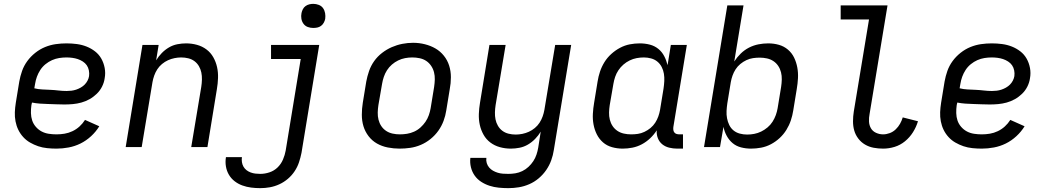

<svg xmlns="http://www.w3.org/2000/svg" viewBox="-20 -763 5440 996"><path d="M273 8Q249 8 224.5 5.5Q200 3 178 -4.5Q156 -12 136 -23.5Q116 -35 100.5 -52Q85 -69 75 -89.5Q65 -110 60.5 -133.5Q56 -157 57 -181Q58 -205 62 -230L80 -340Q85 -368 94.5 -395Q104 -422 121.5 -446Q139 -470 163 -489Q187 -508 214 -519Q241 -530 269 -534Q297 -538 325 -538Q352 -538 378.5 -534.5Q405 -531 429 -521.5Q453 -512 473 -496.5Q493 -481 505.5 -459Q518 -437 523 -410.5Q528 -384 523 -357Q520 -335 509.5 -314Q499 -293 482 -276.5Q465 -260 444.5 -248.5Q424 -237 402 -231Q380 -225 358 -223Q336 -221 314 -221Q293 -221 271.5 -222Q250 -223 229 -223.5Q208 -224 187 -225.5Q166 -227 146 -231L143 -218Q140 -197 140.5 -176.5Q141 -156 147 -138Q153 -120 166 -105Q179 -90 196 -81Q213 -72 233 -69Q253 -66 273 -66Q294 -66 315 -69.5Q336 -73 356 -82.5Q376 -92 392.5 -107Q409 -122 421 -141L495 -108Q478 -80 452.5 -56.5Q427 -33 397.5 -18.5Q368 -4 336 2Q304 8 273 8ZM326 -291Q338 -291 350.5 -292.5Q363 -294 375 -298Q387 -302 398.5 -308.5Q410 -315 419 -324Q428 -333 434 -344.5Q440 -356 442 -368Q444 -383 441 -398Q438 -413 430 -424.5Q422 -436 409.5 -444Q397 -452 383.5 -456.5Q370 -461 355 -463Q340 -465 325 -465Q306 -465 287 -462Q268 -459 250 -451Q232 -443 216 -430Q200 -417 189 -400Q178 -383 171.5 -365Q165 -347 162 -328L158 -305Q178 -300 199 -299Q220 -298 241.5 -297Q263 -296 284 -293.5Q305 -291 326 -291Z M632 0 719 -530H803L790 -450Q802 -470 819 -487.5Q836 -505 856.5 -517Q877 -529 900 -533.5Q923 -538 945 -538Q974 -538 1001.5 -530.5Q1029 -523 1051 -506.5Q1073 -490 1086.5 -466Q1100 -442 1106 -415Q1112 -388 1111 -358.5Q1110 -329 1105 -300L1056 0H972L1024 -312Q1027 -331 1027.5 -350Q1028 -369 1024.5 -386.5Q1021 -404 1012 -419.5Q1003 -435 989 -445.5Q975 -456 957 -460.5Q939 -465 920 -465Q903 -465 885.5 -461.5Q868 -458 851.5 -450.5Q835 -443 820.5 -431Q806 -419 796 -403.5Q786 -388 780 -371Q774 -354 771 -337L715 0Z M1330 213Q1306 213 1282.5 210Q1259 207 1237 199Q1215 191 1197 177Q1179 163 1167.5 143.5Q1156 124 1152 100.5Q1148 77 1152 53Q1152 53 1152 52.5Q1152 52 1152 52H1235Q1235 52 1235 52Q1235 52 1235 52Q1233 65 1235 78Q1237 91 1243 101.5Q1249 112 1258.5 119.5Q1268 127 1280 131.5Q1292 136 1304.5 137.5Q1317 139 1330 139Q1354 139 1378 131Q1402 123 1420 105.5Q1438 88 1448 64.5Q1458 41 1462 18L1540 -457H1386V-530H1636L1544 30Q1539 55 1531 79Q1523 103 1508.5 125Q1494 147 1473.5 164.5Q1453 182 1429 193Q1405 204 1380 208.5Q1355 213 1330 213ZM1605 -618Q1590 -618 1576.5 -623Q1563 -628 1554.5 -639.5Q1546 -651 1543.5 -665.5Q1541 -680 1544 -695Q1546 -705 1551 -715Q1556 -725 1565 -731.5Q1574 -738 1584.5 -740.5Q1595 -743 1605 -743Q1620 -743 1634 -737.5Q1648 -732 1656 -720.5Q1664 -709 1666.5 -694.5Q1669 -680 1667 -665Q1665 -655 1659.5 -645Q1654 -635 1645 -628.5Q1636 -622 1625.5 -620Q1615 -618 1605 -618Z M2053 8Q2022 8 1991.5 2Q1961 -4 1935.5 -18.5Q1910 -33 1892 -56.5Q1874 -80 1865.5 -108Q1857 -136 1857 -167.5Q1857 -199 1862 -230L1880 -340Q1885 -367 1894.5 -394.5Q1904 -422 1921 -446Q1938 -470 1962 -488.5Q1986 -507 2012.5 -518.5Q2039 -530 2067 -535.5Q2095 -541 2123 -541Q2154 -541 2184 -533.5Q2214 -526 2239 -511.5Q2264 -497 2282.5 -474Q2301 -451 2310 -422.5Q2319 -394 2319 -362.5Q2319 -331 2313 -300L2295 -190Q2291 -163 2281 -136Q2271 -109 2254 -85Q2237 -61 2213.5 -42Q2190 -23 2163 -11.5Q2136 0 2108 4Q2080 8 2053 8ZM2054 -66Q2073 -66 2091.5 -69Q2110 -72 2128 -80Q2146 -88 2161 -101.5Q2176 -115 2187 -131Q2198 -147 2204.5 -165.5Q2211 -184 2214 -202L2232 -312Q2235 -332 2235.5 -351Q2236 -370 2231.5 -388Q2227 -406 2216.5 -421.5Q2206 -437 2191 -447Q2176 -457 2157 -461Q2138 -465 2119 -465Q2100 -465 2081.5 -461.5Q2063 -458 2045.5 -449.5Q2028 -441 2013 -428Q1998 -415 1987.5 -398.5Q1977 -382 1971 -364Q1965 -346 1962 -328L1943 -218Q1940 -199 1939.5 -179.5Q1939 -160 1943.5 -142Q1948 -124 1958 -109Q1968 -94 1983 -84Q1998 -74 2016.5 -70Q2035 -66 2054 -66Z M2617 213Q2592 213 2567 210.5Q2542 208 2519 200.5Q2496 193 2476 180Q2456 167 2442.5 148Q2429 129 2423 105Q2417 81 2420 56H2503Q2501 70 2505 83Q2509 96 2517.5 106Q2526 116 2537.5 122.5Q2549 129 2562 133Q2575 137 2589 138Q2603 139 2617 139Q2635 139 2653.5 136Q2672 133 2689.5 124.5Q2707 116 2721.5 102.5Q2736 89 2746.5 73Q2757 57 2763 39Q2769 21 2772 3L2785 -80Q2773 -60 2756 -42.5Q2739 -25 2718.5 -13Q2698 -1 2675 3.5Q2652 8 2630 8Q2601 8 2573.5 0.5Q2546 -7 2524 -23.5Q2502 -40 2488.5 -64Q2475 -88 2469 -115Q2463 -142 2464 -171.5Q2465 -201 2470 -230L2519 -530H2603L2551 -218Q2548 -199 2547.5 -180Q2547 -161 2550.5 -143.5Q2554 -126 2563 -110.5Q2572 -95 2586 -84.5Q2600 -74 2618 -69.5Q2636 -65 2655 -65Q2672 -65 2689.5 -68.5Q2707 -72 2723.5 -79.5Q2740 -87 2754.5 -99Q2769 -111 2779 -126.5Q2789 -142 2795 -159Q2801 -176 2804 -193L2860 -530H2943L2853 15Q2849 42 2839.5 68.5Q2830 95 2813.5 119Q2797 143 2774.5 162Q2752 181 2725.5 192.5Q2699 204 2671.5 208.5Q2644 213 2617 213Z M3210 8Q3210 8 3210 8Q3210 8 3210 8Q3182 8 3155 0.5Q3128 -7 3108 -24.5Q3088 -42 3076 -66Q3064 -90 3059 -117Q3054 -144 3055.5 -172.5Q3057 -201 3062 -230L3080 -340Q3084 -366 3092.5 -391.5Q3101 -417 3115.5 -440.5Q3130 -464 3151 -483Q3172 -502 3196.5 -515Q3221 -528 3247 -533Q3273 -538 3299 -538Q3326 -538 3351 -531.5Q3376 -525 3395 -509.5Q3414 -494 3425.5 -472Q3437 -450 3443 -425L3460 -530H3543L3473 -104Q3472 -96 3473 -88.5Q3474 -81 3478.5 -75.5Q3483 -70 3490 -68Q3497 -66 3505 -66H3523V8H3493Q3472 8 3451.5 3Q3431 -2 3415.5 -14.5Q3400 -27 3392.5 -46.5Q3385 -66 3387 -87Q3373 -65 3353 -46Q3333 -27 3309.5 -14.5Q3286 -2 3260.5 3Q3235 8 3210 8ZM3254 -66Q3272 -66 3289 -68.5Q3306 -71 3323 -79Q3340 -87 3354.5 -99Q3369 -111 3379 -126.5Q3389 -142 3395 -159Q3401 -176 3404 -193L3422 -303Q3425 -323 3426 -342.5Q3427 -362 3424 -380.5Q3421 -399 3412.5 -415.5Q3404 -432 3390 -443.5Q3376 -455 3357.5 -460Q3339 -465 3320 -465Q3301 -465 3282.5 -461.5Q3264 -458 3246.5 -449.5Q3229 -441 3214 -428Q3199 -415 3188 -398.5Q3177 -382 3171 -364Q3165 -346 3162 -328L3143 -218Q3140 -199 3139.5 -179.5Q3139 -160 3143.5 -142Q3148 -124 3158 -109Q3168 -94 3183 -84Q3198 -74 3216.5 -70Q3235 -66 3254 -66Z M3876 8Q3849 8 3824 1.5Q3799 -5 3780.5 -20.5Q3762 -36 3750 -58Q3738 -80 3733 -105L3715 0H3632L3753 -735H3837L3789 -444Q3803 -466 3822.5 -485Q3842 -504 3865.5 -516Q3889 -528 3914.5 -533Q3940 -538 3965 -538Q3994 -538 4020.5 -530.5Q4047 -523 4067.5 -505.5Q4088 -488 4099.5 -464Q4111 -440 4116 -413Q4121 -386 4119.5 -357.5Q4118 -329 4113 -300L4095 -190Q4091 -164 4082.5 -138.5Q4074 -113 4059.5 -89.5Q4045 -66 4024.5 -47Q4004 -28 3979.5 -15Q3955 -2 3928.5 3Q3902 8 3876 8ZM3856 -65Q3874 -65 3892.5 -68.5Q3911 -72 3928.5 -80.5Q3946 -89 3961.5 -102Q3977 -115 3987.5 -131.5Q3998 -148 4004.5 -166Q4011 -184 4014 -202L4032 -312Q4035 -331 4035.5 -350.5Q4036 -370 4031.5 -388Q4027 -406 4017 -421Q4007 -436 3992 -446Q3977 -456 3958.5 -460Q3940 -464 3921 -464Q3904 -464 3886.5 -461.5Q3869 -459 3852 -451Q3835 -443 3820.5 -431Q3806 -419 3796 -403.5Q3786 -388 3780 -371Q3774 -354 3771 -337L3753 -227Q3750 -207 3749 -187.5Q3748 -168 3751.5 -149.5Q3755 -131 3763 -114.5Q3771 -98 3785 -86.5Q3799 -75 3817.5 -70Q3836 -65 3856 -65Z M4561 8Q4536 8 4512 3.5Q4488 -1 4467.5 -13Q4447 -25 4432.5 -44Q4418 -63 4411.5 -85.5Q4405 -108 4405 -133.5Q4405 -159 4409 -184L4488 -662H4341V-735H4584L4491 -172Q4487 -152 4488 -132.5Q4489 -113 4498 -97.5Q4507 -82 4524.5 -74Q4542 -66 4561 -66Q4578 -66 4595.5 -72.5Q4613 -79 4626.5 -92Q4640 -105 4649 -121Q4658 -137 4663 -154L4742 -134Q4733 -104 4716 -77Q4699 -50 4674.5 -30Q4650 -10 4620.5 -1Q4591 8 4561 8Z M5073 8Q5049 8 5024.5 5.5Q5000 3 4978 -4.5Q4956 -12 4936 -23.5Q4916 -35 4900.5 -52Q4885 -69 4875 -89.5Q4865 -110 4860.5 -133.5Q4856 -157 4857 -181Q4858 -205 4862 -230L4880 -340Q4885 -368 4894.5 -395Q4904 -422 4921.5 -446Q4939 -470 4963 -489Q4987 -508 5014 -519Q5041 -530 5069 -534Q5097 -538 5125 -538Q5152 -538 5178.5 -534.5Q5205 -531 5229 -521.5Q5253 -512 5273 -496.5Q5293 -481 5305.5 -459Q5318 -437 5323 -410.5Q5328 -384 5323 -357Q5320 -335 5309.5 -314Q5299 -293 5282 -276.5Q5265 -260 5244.5 -248.5Q5224 -237 5202 -231Q5180 -225 5158 -223Q5136 -221 5114 -221Q5093 -221 5071.5 -222Q5050 -223 5029 -223.5Q5008 -224 4987 -225.5Q4966 -227 4946 -231L4943 -218Q4940 -197 4940.5 -176.5Q4941 -156 4947 -138Q4953 -120 4966 -105Q4979 -90 4996 -81Q5013 -72 5033 -69Q5053 -66 5073 -66Q5094 -66 5115 -69.5Q5136 -73 5156 -82.5Q5176 -92 5192.5 -107Q5209 -122 5221 -141L5295 -108Q5278 -80 5252.5 -56.5Q5227 -33 5197.5 -18.5Q5168 -4 5136 2Q5104 8 5073 8ZM5126 -291Q5138 -291 5150.5 -292.5Q5163 -294 5175 -298Q5187 -302 5198.5 -308.5Q5210 -315 5219 -324Q5228 -333 5234 -344.5Q5240 -356 5242 -368Q5244 -383 5241 -398Q5238 -413 5230 -424.5Q5222 -436 5209.5 -444Q5197 -452 5183.5 -456.5Q5170 -461 5155 -463Q5140 -465 5125 -465Q5106 -465 5087 -462Q5068 -459 5050 -451Q5032 -443 5016 -430Q5000 -417 4989 -400Q4978 -383 4971.5 -365Q4965 -347 4962 -328L4958 -305Q4978 -300 4999 -299Q5020 -298 5041.5 -297Q5063 -296 5084 -293.5Q5105 -291 5126 -291Z"/></svg>

Font: Iosevka Curly Extended
Style: Italic
Weight: 400
Width: 7
Italic angle: -9°
Monospace: yes
Designer: Belleve Invis
Foundry: Belleve Invis
Version: Version 11.1.0; ttfautohint (v1.8.3)